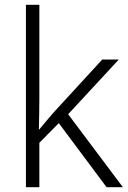

<svg xmlns="http://www.w3.org/2000/svg" viewBox="-20 -780 534 800"><path d="M144 -374V-760H88V0H144V-185L225 -267L424 0H492L264 -304L475 -532H406L204 -312C184 -290 161 -261 143 -240H142C143 -284 144 -332 144 -374Z"/></svg>

Font: Noto Sans Meetei Mayek Light
Style: Regular
Weight: 300
Designer: Monotype Design Team and Neelakash Kshetrimayum
Foundry: Monotype Imaging Inc.
Version: Version 2.002